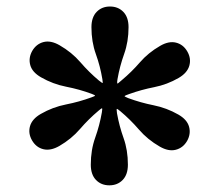

<svg xmlns="http://www.w3.org/2000/svg" viewBox="-20 -814 675 590"><path d="M78.5 -382.5Q66 -404 72.2 -426.2Q78.5 -448.5 105.5 -464Q142 -485 182.8 -493Q223.5 -501 261.5 -515Q271.5 -518.5 272 -520Q272.5 -521.5 262 -525.5Q224.5 -539.5 183.5 -547.5Q142.5 -555.5 106 -576.5Q79 -592 73 -614Q67 -636 79 -657.5Q91.5 -679 113.8 -684.8Q136 -690.5 163 -675Q200.5 -653.5 227 -622.8Q253.5 -592 284 -566.5Q291.5 -560.5 294.2 -559Q297 -557.5 294.5 -571Q288 -610.5 274.5 -648Q261 -685.5 261 -730.5Q261 -761 277 -777.5Q293 -794 318 -794Q343 -794 359 -777.5Q375 -761 375 -730.5Q375 -686 361.5 -648.2Q348 -610.5 341 -570.5Q338.5 -554.5 342.5 -557.8Q346.5 -561 354 -567.5Q384.5 -593 410 -622.5Q435.5 -652 472 -673Q498.5 -688.5 520.8 -683Q543 -677.5 555.5 -656Q568 -634.5 561.8 -612.2Q555.5 -590 529 -574.5Q493.5 -554 454 -546.2Q414.5 -538.5 377 -525Q365.5 -521 363.2 -519.2Q361 -517.5 374 -512.5Q412 -498.5 452 -490.5Q492 -482.5 528 -462Q555 -446.5 561 -424.5Q567 -402.5 555 -381Q542.5 -359.5 520.2 -353.8Q498 -348 471 -363.5Q433.5 -385 406.8 -416Q380 -447 349.5 -472.5Q341.5 -479 339.5 -479.5Q337.5 -480 339.5 -466Q346.5 -426.5 359.8 -389.5Q373 -352.5 373 -308Q373 -277.5 357 -261Q341 -244.5 316 -244.5Q291 -244.5 275 -261Q259 -277.5 259 -308Q259 -353 272.5 -390.8Q286 -428.5 293 -468.5Q295.5 -482.5 292.8 -481.2Q290 -480 283 -474Q252 -448 225.8 -417.5Q199.5 -387 162.5 -365.5Q135.5 -350 113.2 -355.5Q91 -361 78.5 -382.5Z"/></svg>

Font: Besley* Medium
Style: Regular
Weight: 500
Designer: Owen Earl
Foundry: indestructible type*
Version: Version 3.000; ttfautohint (v1.8.3)